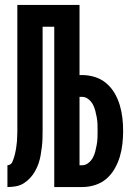

<svg xmlns="http://www.w3.org/2000/svg" viewBox="-20 -755 540 775"><path d="M10 0V-88Q16 -88 21.5 -91.5Q27 -95 29.5 -100.5Q32 -106 34 -112Q36 -118 38 -124Q40 -130 41 -136Q42 -142 43.5 -148Q45 -154 45.5 -160Q46 -166 47 -172.5Q48 -179 48.5 -185Q49 -191 49 -197Q49 -203 49.5 -209.5Q50 -216 50 -222Q50 -228 50 -234Q50 -240 50 -247V-735H301V-452H312Q338 -452 363.5 -444Q389 -436 409 -419Q429 -402 442.5 -379Q456 -356 463.5 -330.5Q471 -305 474 -279Q477 -253 477 -226Q477 -200 474 -173.5Q471 -147 463.5 -122Q456 -97 442.5 -73.5Q429 -50 409 -33Q389 -16 363.5 -8Q338 0 312 0H199V-647H152V-264Q152 -247 152 -230Q152 -213 151.5 -196Q151 -179 149 -162Q147 -145 144 -128Q141 -111 135.5 -95Q130 -79 121.5 -64Q113 -49 101.5 -36.5Q90 -24 75.5 -15Q61 -6 44 -3Q27 0 10 0ZM301 -88H312Q325 -88 336.5 -97Q348 -106 354.5 -118Q361 -130 364.5 -143.5Q368 -157 370.5 -171Q373 -185 373.5 -198.5Q374 -212 374 -226Q374 -240 373.5 -254Q373 -268 370.5 -281.5Q368 -295 364.5 -308.5Q361 -322 354.5 -334Q348 -346 336.5 -355Q325 -364 312 -364H301Z"/></svg>

Font: Iosevka SS18
Style: Bold
Weight: 700
Monospace: yes
Designer: Belleve Invis
Foundry: Belleve Invis
Version: Version 25.1.1; ttfautohint (v1.8.4)